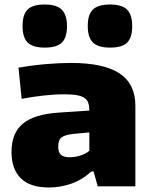

<svg xmlns="http://www.w3.org/2000/svg" viewBox="-20 -826 675 851"><path d="M197 5Q113 5 72 -36Q31 -77 31 -152Q31 -237 82 -278.5Q133 -320 241 -327L376 -336Q376 -355 371.5 -369Q367 -383 355 -391.5Q343 -400 321.5 -404Q300 -408 265 -408Q221 -408 172.5 -402.5Q124 -397 76 -388L62 -526Q125 -537 184.5 -542Q244 -547 295 -547Q440 -547 510 -500.5Q580 -454 580 -357V0H413L395 -66H385Q343 -28 294.5 -11.5Q246 5 197 5ZM289 -129Q314 -129 339 -137.5Q364 -146 376 -158V-239L310 -233Q269 -229 253.5 -217.5Q238 -206 238 -177Q238 -151 250 -140Q262 -129 289 -129ZM178 -615Q125 -615 102.5 -637.5Q80 -660 80 -711Q80 -762 102.5 -784Q125 -806 178 -806Q232 -806 254.5 -782.5Q277 -759 277 -711Q277 -660 254.5 -637.5Q232 -615 178 -615ZM468 -615Q415 -615 392 -637.5Q369 -660 369 -711Q369 -762 392 -784Q415 -806 468 -806Q522 -806 544 -782.5Q566 -759 566 -711Q566 -660 544 -637.5Q522 -615 468 -615Z"/></svg>

Font: Encode Sans Wide
Style: ExtraBold
Weight: 800
Designer: Pablo Impallari, Andres Torresi
Foundry: Pablo Impallari, Andres Torresi
Version: Version 1.000; ttfautohint (v1.00) -l 8 -r 50 -G 200 -x 14 -